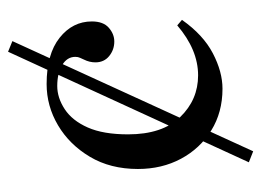

<svg xmlns="http://www.w3.org/2000/svg" viewBox="-108 -470 663 488"><g transform="rotate(-90 224.0 -225.5)"><path d="M84 86 56 75 337 -537 364 -526ZM243 8Q183 8 137 -20.5Q91 -49 65 -97.5Q39 -146 39 -207Q39 -277 70 -329Q101 -381 150 -410Q199 -439 255 -439Q331 -439 372.5 -406Q414 -373 414 -324Q414 -295 398 -281Q382 -267 363 -267Q342 -267 326 -280Q310 -293 310 -315Q310 -330 317 -344Q319 -349 321.5 -354Q324 -359 324 -366Q324 -387 303 -399.5Q282 -412 250 -412Q220 -412 191 -393Q162 -374 144.5 -334.5Q127 -295 127 -232Q127 -145 171 -99.5Q215 -54 277 -54Q342 -54 404 -107L418 -95Q380 -41 333 -16.5Q286 8 243 8Z"/></g></svg>

Font: Ibarra Real Nova Medium
Style: Regular
Weight: 500
Designer: Jose Maria Ribagorda & Octavio Pardo
Foundry: Jose Maria Ribagorda
Version: Version 2.000